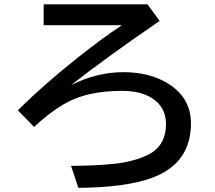

<svg xmlns="http://www.w3.org/2000/svg" viewBox="-20 -819 1010 902"><path d="M185.1 -798.8H672.9L730 -720.7Q483.4 -551.8 314 -419.4Q436.5 -480 559.1 -480Q681.6 -480 766.6 -428.2Q877 -361.8 877 -238.8Q877 -50.3 692.4 17.1Q570.8 61.5 348.1 63.5L314 -39.6Q481.9 -41.5 558.1 -55.2Q649.9 -72.3 697.8 -105Q759.8 -147.9 759.8 -236.3Q759.8 -317.9 690.9 -359.9Q637.7 -392.1 554.2 -392.1Q397.5 -392.1 298.8 -339.8Q223.6 -300.3 140.1 -222.7L64 -300.8Q187 -423.3 349.1 -551.3Q461.9 -640.6 552.7 -700.7H185.1Z"/></svg>

Font: FORM UDPGothic
Style: Bold
Weight: 700
Foundry: Pronama LLC
Version: Version 1.051